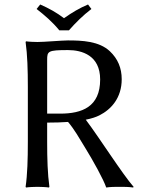

<svg xmlns="http://www.w3.org/2000/svg" viewBox="-20 -832 640 855"><path d="M190 -286C225 -286 256 -287 283 -289C311 -256 333 -217 358 -176C394 -118 442 -31 453 3C472 0 494 0 513 0C533 0 553 0 573 3L575 0C525 -57 425 -215 362 -299C388 -304 408 -311 422 -318C476 -345 522 -397 522 -479C522 -529 505 -570 469 -604C421 -649 345 -652 282 -652C257 -652 177 -645 147 -645C135 -645 108 -646 96 -648L94 -645C102 -588 104 -520 104 -445V-200C104 -125 102 -54 94 0L96 3C108 1 135 0 147 0C159 0 186 1 198 3L200 0C192 -57 190 -125 190 -200ZM283 -609C344 -609 426 -586 426 -478C426 -356 345 -326 248 -326H190V-565C190 -604 193 -609 283 -609ZM244 -697H287C317 -731 349 -763 387 -792L372 -812C334 -796 302 -777 265 -751C232 -776 198 -795 159 -812L143 -792C179 -764 214 -734 244 -697Z"/></svg>

Font: Libertinus Sans
Style: Regular
Weight: 400
Designer: Philipp H. Poll, Khaled Hosny
Foundry: Caleb Maclennan
Version: Version 7.050;RELEASE